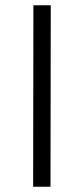

<svg xmlns="http://www.w3.org/2000/svg" viewBox="-20 -710 289 730"><path d="M106 0 107 -690H173L172 0Z"/></svg>

Font: Taylor Sans Light
Style: Regular
Weight: 300
Italic angle: -8°
Designer: Natanael Gama
Version: Version 1.001 September 8, 2015